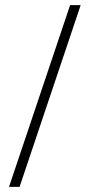

<svg xmlns="http://www.w3.org/2000/svg" viewBox="-20 -666 363 745"><path d="M293 -646H252L15 59H56Z"/></svg>

Font: Libertinus Serif
Style: Regular
Weight: 400
Designer: Philipp H. Poll
Foundry: Khaled Hosny
Version: Version 6.2